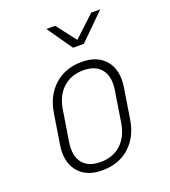

<svg xmlns="http://www.w3.org/2000/svg" viewBox="-143 -889 887 1004"><g transform="rotate(-20 300.0 -387.5)"><path d="M254 10Q166 10 121.5 -44.5Q77 -99 91 -190L118 -360Q133 -452 193.5 -506Q254 -560 345 -560Q434 -560 478 -505.5Q522 -451 508 -360L481 -190Q466 -97 406 -43.5Q346 10 254 10ZM261 -34Q330 -34 374.5 -75Q419 -116 431 -190L458 -360Q470 -434 438 -475Q406 -516 338 -516Q270 -516 225 -475Q180 -434 168 -360L141 -190Q129 -116 160.5 -75Q192 -34 261 -34ZM329 -645 231 -785H280L364 -676L481 -785H531L389 -645Z"/></g></svg>

Font: JetBrains Mono Thin
Style: Italic
Weight: 100
Italic angle: -9°
Monospace: yes
Designer: Philipp Nurullin, Konstantin Bulenkov
Foundry: JetBrains
Version: Version 2.305; ttfautohint (v1.8.4.7-5d5b)